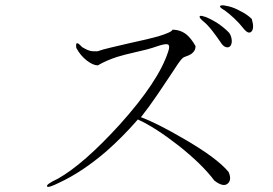

<svg xmlns="http://www.w3.org/2000/svg" viewBox="-20 -786 1040 731"><path d="M351.6 -590.8H334Q325.2 -590.8 313.5 -595.7Q304.7 -599.6 293 -606.4Q280.3 -620.1 275.4 -621.1Q267.6 -624 270.5 -603.5Q286.1 -574.2 311.5 -554.7Q335 -537.1 352.5 -537.1Q383.8 -555.7 425.8 -569.3Q450.2 -577.1 498 -587.9Q525.4 -594.7 539.1 -597.7Q560.5 -603.5 577.1 -609.4Q608.4 -620.1 618.2 -617.2Q628.9 -613.3 620.1 -588.9Q584 -476.6 436.5 -312.5Q298.8 -161.1 200.2 -105.5Q154.3 -84 159.2 -76.2Q163.1 -69.3 206.1 -90.8Q293.9 -131.8 383.8 -209Q446.3 -263.7 504.9 -331.1Q571.3 -300.8 660.2 -231.4Q751 -159.2 795.9 -98.6Q830.1 -72.3 846.7 -86.9Q863.3 -100.6 850.6 -130.9Q806.6 -184.6 677.7 -258.8Q577.1 -317.4 516.6 -339.8Q546.9 -377.9 580.1 -426.8Q599.6 -455.1 631.8 -503.9Q651.4 -533.2 658.2 -543.9Q669.9 -560.5 675.8 -565.4L680.7 -568.4Q701.2 -575.2 710 -582Q724.6 -592.8 724.6 -610.4Q708 -639.6 690.4 -654.3Q667 -672.9 636.7 -672.9Q633.8 -663.1 582 -647.5Q551.8 -638.7 470.7 -621.1Q424.8 -610.4 404.3 -605.5Q370.1 -597.7 351.6 -590.8ZM762.7 -721.7 757.8 -722.7Q743.2 -728.5 740.2 -723.6Q737.3 -718.8 754.9 -704.1Q768.6 -693.4 788.1 -668.9Q801.8 -651.4 819.3 -626Q829.1 -609.4 840.8 -606.4Q850.6 -603.5 857.4 -611.3Q863.3 -620.1 862.3 -632.8Q861.3 -648.4 852.5 -661.1Q833 -681.6 804.7 -700.2Q780.3 -714.8 762.7 -721.7ZM851.6 -761.7 832 -765.6Q818.4 -766.6 817.4 -761.7Q817.4 -756.8 835.9 -746.1Q853.5 -733.4 872.1 -715.8Q891.6 -697.3 905.3 -679.7Q925.8 -653.3 937.5 -666Q949.2 -678.7 938.5 -713.9Q920.9 -731.4 894.5 -744.1Q874 -755.9 851.6 -761.7Z"/></svg>

Font: Batang
Style: Regular
Weight: 400
Version: Version 2.21